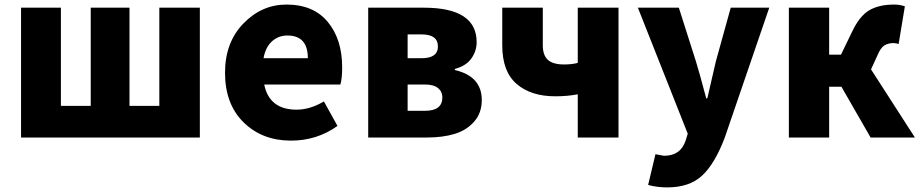

<svg xmlns="http://www.w3.org/2000/svg" viewBox="-20 -603 4039 842"><path d="M72.3 0V-569.3H247.1V-138.7H377.9V-569.3H547.9V-138.7H678.7V-569.3H856.4V0Z M1255.9 13.7Q1129.9 13.7 1048.3 -66.4Q966.8 -146.5 966.8 -284.2Q966.8 -417 1047.4 -500Q1127.9 -583 1236.3 -583Q1354.5 -583 1417.5 -506.8Q1480.5 -430.7 1480.5 -307.6Q1480.5 -257.8 1472.7 -232.4H1138.7Q1161.1 -122.1 1280.3 -122.1Q1339.8 -122.1 1400.4 -158.2L1460 -50.8Q1370.1 13.7 1255.9 13.7ZM1135.7 -347.7H1330.1Q1330.1 -447.3 1240.2 -447.3Q1201.2 -447.3 1172.9 -421.9Q1144.5 -396.5 1135.7 -347.7Z M1594.7 0V-569.3H1838.9Q2070.3 -569.3 2070.3 -418Q2070.3 -378.9 2046.9 -346.2Q2023.4 -313.5 1974.6 -300.8V-295.9Q2092.8 -268.6 2092.8 -164.1Q2092.8 -107.4 2059.1 -69.3Q2025.4 -31.2 1973.1 -15.6Q1920.9 0 1853.5 0ZM1767.6 -347.7H1829.1Q1900.4 -347.7 1900.4 -399.4Q1900.4 -452.1 1829.1 -452.1H1767.6ZM1767.6 -117.2H1844.7Q1919.9 -117.2 1919.9 -175.8Q1919.9 -201.2 1900.9 -216.8Q1881.8 -232.4 1843.8 -232.4H1767.6Z M2513.7 0V-189.5Q2468.8 -180.7 2415 -180.7Q2308.6 -180.7 2245.6 -234.9Q2182.6 -289.1 2182.6 -404.3V-569.3H2360.4V-404.3Q2360.4 -361.3 2382.3 -340.8Q2404.3 -320.3 2454.1 -320.3Q2487.3 -320.3 2513.7 -327.1V-569.3H2692.4V0Z M2906.2 218.8Q2860.4 218.8 2822.3 208L2854.5 73.2Q2888.7 80.1 2892.6 80.1Q2965.8 80.1 2987.3 11.7L2996.1 -16.6L2777.3 -569.3H2957L3032.2 -333Q3045.9 -289.1 3077.1 -171.9H3082Q3087.9 -199.2 3119.1 -333L3184.6 -569.3H3353.5L3158.2 1Q3114.3 116.2 3058.6 167.5Q3002.9 218.8 2906.2 218.8Z M3799.8 -298.8 3992.2 0H3797.9L3669.9 -222.7H3616.2V0H3439.5V-569.3H3616.2V-363.3H3668L3716.8 -463.9Q3749 -532.2 3791.5 -557.6Q3834 -583 3901.4 -583Q3926.8 -583 3948.2 -575.2L3920.9 -410.2Q3907.2 -414.1 3899.4 -414.1Q3875 -414.1 3858.4 -403.8Q3841.8 -393.6 3828.1 -360.4Z"/></svg>

Font: Gen Shin Gothic Heavy
Style: Bold
Weight: 900
Designer: [Source Han Sans]
Ryoko NISHIZUKA  (kana & ideographs); Paul D. Hunt (Latin, Greek & Cyrillic); Wenlong ZHANG  (bopomofo
Version: Version 1.002.20150607